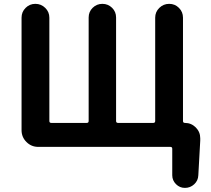

<svg xmlns="http://www.w3.org/2000/svg" viewBox="-20 -755 1073 978"><path d="M912.1 -138.7Q912.1 -128.9 921.9 -128.9Q954.1 -128.9 977.1 -106Q1000 -83 1000 -50.8V-39.1L990.2 137.7Q989.3 165 969.2 183.6Q949.2 202.1 921.9 202.1Q895.5 202.1 876.5 183.1Q857.4 164.1 857.4 137.7V2.9Q857.4 -6.8 847.7 -6.8H174.8Q139.6 -6.8 114.7 -31.7Q89.8 -56.6 89.8 -91.8V-665Q89.8 -694.3 110.4 -714.8Q130.9 -735.4 160.2 -735.4Q189.5 -735.4 210.4 -714.8Q231.4 -694.3 231.4 -665V-138.7Q231.4 -128.9 241.2 -128.9H421.9Q431.6 -128.9 431.6 -138.7V-666Q431.6 -695.3 452.1 -715.3Q472.7 -735.4 501.5 -735.4Q530.3 -735.4 550.8 -715.3Q571.3 -695.3 571.3 -666V-138.7Q571.3 -128.9 581.1 -128.9H760.7Q770.5 -128.9 770.5 -138.7V-665Q770.5 -694.3 791.5 -714.8Q812.5 -735.4 841.8 -735.4Q871.1 -735.4 891.6 -714.8Q912.1 -694.3 912.1 -665Z"/></svg>

Font: Gen Jyuu GothicX Bold
Style: Bold
Weight: 700
Designer: Ryoko NISHIZUKA (kana &amp; ideographs); Paul D. Hunt (Latin, Greek &amp; Cyrillic); Wenlong ZHANG (bopomofo); Sandoll C
Version: Version 1.058.20140828